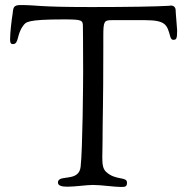

<svg xmlns="http://www.w3.org/2000/svg" viewBox="-20 -738 743 762"><path d="M20 -580C20 -566 25 -563 31 -563C56 -563 45 -600 72 -636C83 -650 85 -661 233 -661C306 -661 309 -658 309 -633C309 -633 310 -560 310 -454C310 -412 308 -146 300 -76C297 -49 280 -40 262 -36C237 -30 210 -34 210 -13C210 -1 226 3 247 3C279 3 323 -4 349 -4C382 -4 434 4 460 4C477 4 484 3 484 -13C484 -39 438 -20 400 -57C388 -69 386 -87 386 -114C386 -132 387 -153 387 -179C387 -270 390 -312 390 -545V-594C390 -654 393 -658 425 -658H555C639 -658 643 -639 656 -592C659 -581 665 -580 667 -580C680 -580 683 -583 683 -618C683 -626 677 -687 677 -699C677 -702 675 -716 658 -716C656 -716 653 -715 651 -715C598 -712 491 -710 343 -710C122 -710 131 -718 61 -718C31 -718 33 -705 30 -683C26 -658 20 -609 20 -580Z"/></svg>

Font: OFL Sorts Mill Goudy
Style: Regular
Weight: 500
Version: Version 003.000